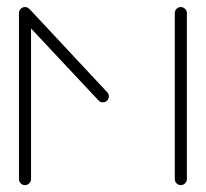

<svg xmlns="http://www.w3.org/2000/svg" viewBox="-20 -539 599 559"><path d="M52.6 -518.5Q59.6 -518.5 65 -513.3Q70.4 -508.1 70.4 -501.1V-17.8Q70.4 -10.7 65.2 -5.4Q60 0 52.6 0Q45.6 0 40.4 -5.2Q35.2 -10.4 35.2 -17.8V-501.1Q35.2 -508.1 40.4 -513.3Q45.6 -518.5 52.6 -518.5ZM297 -258.5Q297 -251.5 292 -246.3Q287 -241.1 279.6 -241.1Q271.1 -241.1 266.7 -246.7L41.1 -487.4Q36.3 -493 36.3 -499.6Q36.3 -507 41.5 -512.2Q46.7 -517.4 53.7 -517.4Q61.1 -517.4 66.7 -511.9L292.2 -270.4Q297 -265.6 297 -258.5ZM506.3 -518.5Q513.3 -518.5 518.7 -513.3Q524.1 -508.1 524.1 -501.1V-17.8Q524.1 -10.7 518.9 -5.4Q513.7 0 506.3 0Q499.3 0 494.1 -5.2Q488.9 -10.4 488.9 -17.8V-501.1Q488.9 -508.1 494.1 -513.3Q499.3 -518.5 506.3 -518.5Z"/></svg>

Font: 26F Galaxy Hebrew Light
Style: Regular
Weight: 300
Designer: C₂₉H₂₅N₃O₅
Version: Version 1.000